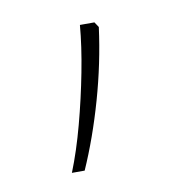

<svg xmlns="http://www.w3.org/2000/svg" viewBox="-43 -253 308 326"><g transform="rotate(-10 111.0 -89.5)"><path d="M139 -212 145 -203Q137 -142 119.5 -80.5Q102 -19 79 33H57Q71 -2 82.5 -45Q94 -88 102.5 -132Q111 -176 114 -212Z"/></g></svg>

Font: Noto Sans Kannada UI Condensed Thin
Style: Regular
Weight: 100
Width: 3
Designer: Jelle Bosma - Monotype Design Team
Foundry: Monotype Imaging Inc.
Version: Version 2.005; ttfautohint (v1.8.4.7-5d5b)